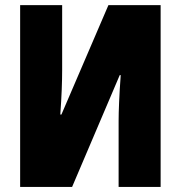

<svg xmlns="http://www.w3.org/2000/svg" viewBox="-20 -734 709 754"><path d="M59.1 -713.9H224.1V-458Q224.1 -425.3 222.4 -381.6Q220.7 -337.9 216.8 -284.2H221.2L405.8 -713.9H610.8V0H445.8V-257.8Q445.8 -288.6 447.8 -334.2Q449.7 -379.9 454.1 -439H450.2L263.2 0H59.1Z"/></svg>

Font: Open Sans Condensed ExtraBold
Style: Regular
Weight: 800
Width: 3
Designer: Monotype Design Team
Foundry: Monotype Imaging Inc.
Version: Version 3.000; ttfautohint (v1.8.4)